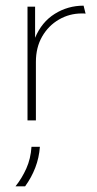

<svg xmlns="http://www.w3.org/2000/svg" viewBox="-20 -419 339 668"><path d="M75.7 0V-395.8H102.1V-287.5Q125 -342.4 170.5 -370.8Q216 -399.3 270.8 -399.3L277.8 -371.5Q274.3 -372.2 271.2 -372.2Q268.1 -372.2 264.6 -372.2Q221.5 -372.2 185.1 -351Q148.6 -329.9 126.7 -292Q104.9 -254.2 104.9 -203.5V0ZM34 229.2Q56.2 201.4 71.5 167.4Q86.8 133.3 89.6 91.7H118.8Q116 129.9 102.8 164.2Q89.6 198.6 67.4 229.2Z"/></svg>

Font: Afacad Flux Thin
Style: Regular
Weight: 250
Designer: Kristian Moeller
Foundry: Dicotype
Version: Version 1.100